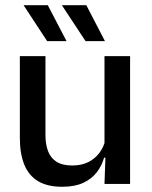

<svg xmlns="http://www.w3.org/2000/svg" viewBox="-20 -704 580 735"><path d="M154 -489V-187Q154 -152 163.8 -125.8Q173.5 -99.5 196 -85Q218.5 -70.5 256.5 -70.5Q292.5 -70.5 318.2 -83.5Q344 -96.5 360.5 -118.8Q377 -141 383.5 -168.5L399.5 -100.5H378.5Q370 -70 350.5 -44.5Q331 -19 298.5 -4Q266 11 218 11Q161 11 125.2 -10.8Q89.5 -32.5 72.8 -74.2Q56 -116 56 -176V-489ZM478 -489V0H380L384 -114.5L380 -120.5V-489ZM163 -684 234.5 -547V-546.5H160.5L71 -683V-684ZM310.5 -684 381.5 -547V-546.5H307.5L218.5 -681.5V-684Z"/></svg>

Font: Anek Latin Medium
Style: Regular
Weight: 500
Designer: Yesha Goshar
Foundry: Ek Type
Version: Version 1.003